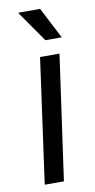

<svg xmlns="http://www.w3.org/2000/svg" viewBox="-84 -760 396 798"><g transform="rotate(-10 114.0 -361.5)"><path d="M38 0 111 -526H193L119 0ZM145 -591 55 -720 56 -723H146L214 -591Z"/></g></svg>

Font: Archivo Narrow
Style: Italic
Weight: 400
Italic angle: -8°
Designer: Hector Gatti
Foundry: Omnibus-Type
Version: Version 3.002